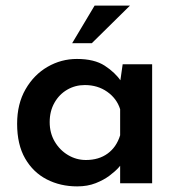

<svg xmlns="http://www.w3.org/2000/svg" viewBox="-20 -653 639 684"><path d="M255 11Q195 11 146.5 -14Q98 -39 69.5 -88.5Q41 -138 41 -212Q41 -283 71 -335Q101 -387 149.5 -415Q198 -443 254 -443Q316 -443 353 -419Q390 -395 412 -363L406 -347L417 -424H522V0H408V-102L418 -76Q415 -70 403 -56.5Q391 -43 370.5 -27.5Q350 -12 321 -0.5Q292 11 255 11ZM286 -83Q332 -83 363.5 -106Q395 -129 408 -171V-264Q396 -302 362 -326Q328 -350 282 -350Q248 -350 219.5 -333.5Q191 -317 174 -287Q157 -257 157 -218Q157 -179 175 -148.5Q193 -118 222.5 -100.5Q252 -83 286 -83ZM443 -633 307 -499H237L317 -633Z"/></svg>

Font: Reem Kufi Fun Medium
Style: Regular
Weight: 500
Designer: Khaled Hosny
Version: Version 1.005